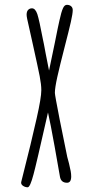

<svg xmlns="http://www.w3.org/2000/svg" viewBox="-20 -777 399 803"><path d="M170.9 -553.7 168 -569.3Q166 -578.1 163.6 -592.8L159.7 -611.3Q144 -693.8 136.2 -717.8Q127.9 -742.2 113.8 -742.2Q104 -742.2 97.7 -735.6Q91.3 -729 91.3 -715.3Q91.3 -709.5 93.8 -697.3L115.7 -599.1Q139.2 -493.2 146 -458.3Q152.8 -423.3 152.8 -399.9Q152.8 -368.2 133.3 -282.2Q113.8 -193.4 68.8 -16.1Q68.4 -15.6 68.4 -12.7Q68.4 -4.9 77.1 0.7Q85.9 6.3 95.7 6.3Q106 6.3 120.1 -47.4Q129.9 -82 180.7 -306.6Q190.4 -264.6 208.5 -164.1Q227.5 -53.2 231 -36.6Q235.8 -12.7 260.3 -12.7Q277.8 -12.7 277.8 -39.1Q277.8 -49.8 275.6 -61.5Q273.4 -73.2 268.6 -93.3Q263.7 -110.4 261.2 -121.1Q249.5 -175.8 229.5 -277.6Q209.5 -379.4 209.5 -388.7Q209.5 -409.2 219.7 -455.3Q230 -501.5 250 -579.1Q268.6 -650.9 276.4 -685.5Q284.2 -720.2 284.2 -734.9Q284.2 -745.1 277.3 -751Q270.5 -756.8 259.8 -756.8Q250 -756.8 243.7 -743.2Q236.3 -727.5 228.5 -690.9Q223.6 -670.4 209.5 -599.1Q198.7 -545.4 185.1 -481.9Q172.9 -543 170.9 -553.7Z"/></svg>

Font: Amatica SC
Style: Bold
Weight: 400
Designer: Vernon Adams, Ben Nathan
Foundry: newtypography
Version: Version 2.000